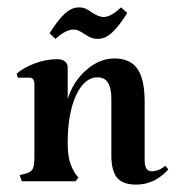

<svg xmlns="http://www.w3.org/2000/svg" viewBox="-20 -490 481 519"><path d="M390 -27Q409 -27 427 -42L435 -32Q398 9 348 9Q312 9 296.5 -9.5Q281 -28 281 -70V-223Q281 -281 244 -281Q208 -281 185.5 -232Q163 -183 163 -104Q163 -74 168 -55.5Q173 -37 184 -20L192 -10L184 0H39L33 -17L47 -20Q63 -24 68 -32.5Q73 -41 73 -66V-261Q73 -280 60 -280H28L25 -291Q45 -308 75 -319Q105 -330 135 -330Q148 -330 155.5 -324Q163 -318 163 -308V-222Q177 -269 213 -300.5Q249 -332 289 -332Q332 -332 351.5 -304Q371 -276 371 -215V-57Q371 -27 390 -27ZM245 -385Q234 -385 226.5 -388Q219 -391 208 -398Q201 -403 194 -406.5Q187 -410 178 -410Q158 -410 130 -385L114 -400Q135 -434 154 -452Q173 -470 193 -470Q204 -470 211.5 -466.5Q219 -463 229 -456Q247 -444 260 -444Q280 -444 307 -470L324 -455Q303 -421 284 -403Q265 -385 245 -385Z"/></svg>

Font: Katibeh
Style: Regular
Weight: 400
Designer: Arabic design by Kourosh Beigpour, Latin design by Eduardo Tunni, engineering by Lasse Fister
Version: Version 1.000